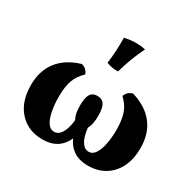

<svg xmlns="http://www.w3.org/2000/svg" viewBox="-158 -892 1090 1073"><g transform="rotate(30 387.5 -355.5)"><path d="M239.8 9Q177.6 9 131.3 -19.6Q85 -48.2 59.5 -99.9Q34 -151.6 34 -222.8Q34 -315.4 81.9 -377.1Q129.8 -438.8 222.4 -466.6Q256.6 -457.2 267.4 -425Q230.6 -390.8 216 -349.3Q201.4 -307.8 201.4 -244.2Q201.4 -195.2 209.4 -153.4Q217.4 -111.6 233.8 -86Q250.2 -60.4 276 -60.4Q297.8 -60.4 312.6 -77.7Q327.4 -95 335.7 -121.4Q344 -147.8 346.2 -175.2Q336 -194.4 332.4 -215.1Q328.8 -235.8 328.8 -260.2Q328.8 -296.6 335.5 -317.5Q342.2 -338.4 355.1 -347Q368 -355.6 387.2 -355.6Q406.4 -355.6 419.6 -347Q432.8 -338.4 439.5 -317.5Q446.2 -296.6 446.2 -260.2Q446.2 -235.8 442.6 -215.1Q439 -194.4 428.8 -175.2Q431 -147.8 439.3 -121.4Q447.6 -95 462.4 -77.7Q477.2 -60.4 499 -60.4Q524.8 -60.4 541.2 -86Q557.6 -111.6 565.6 -153.4Q573.6 -195.2 573.6 -244.2Q573.6 -307.8 559 -349.3Q544.4 -390.8 507.6 -425Q518.4 -457.2 552.6 -466.6Q645.2 -438.8 693.1 -377.1Q741 -315.4 741 -222.8Q741 -151.6 715.5 -99.9Q690 -48.2 643.4 -19.6Q596.8 9 535.2 9Q473.2 9 435.6 -19.5Q398 -48 381.4 -98.4Q364.8 -148.8 364.8 -213.8H410.2Q410.2 -148.8 393.6 -98.4Q377 -48 339.4 -19.5Q301.8 9 239.8 9ZM417.6 -531Q395 -530.6 377.3 -534Q359.6 -537.4 342.8 -543.8Q348 -583.6 350.5 -628.6Q353 -673.6 351.8 -711Q369.8 -715.2 389.3 -717.5Q408.8 -719.8 427.4 -719.8Q461.8 -719.8 487 -713Q464.2 -668 447.6 -623.3Q431 -578.6 417.6 -531Z"/></g></svg>

Font: Vollkorn
Style: Regular
Weight: 400
Designer: Friedrich Althausen
Foundry: Friedrich Althausen
Version: Version 4.104